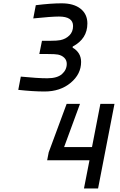

<svg xmlns="http://www.w3.org/2000/svg" viewBox="-20 -1030 707 1134"><path d="M408.9 -748.7Q459 -719.4 459 -664.1Q459 -592.4 397.5 -541Q335.9 -489.6 243.5 -489.6Q175.8 -489.6 87.9 -499.3L102.9 -577.5Q203.1 -567.7 259.1 -567.7Q318.4 -567.7 346.4 -592.8Q374.3 -617.8 374.3 -653Q374.3 -674.5 359.7 -688.8Q345.1 -703.1 322.3 -707.7Q306 -710.9 263 -710.9H212.2L227.9 -789.1H278.6Q316.4 -789.1 336.6 -793Q368.5 -799.5 390 -821Q411.5 -842.4 411.5 -876.3Q411.5 -932.3 328.1 -932.3Q283.9 -932.3 176.4 -921.2L191.4 -999.3Q279.9 -1010.4 343.8 -1010.4Q415.4 -1010.4 455.7 -978.5Q496.1 -946.6 496.1 -891.3Q496.1 -800.8 409.5 -755.2ZM559.2 83.3H475.9L508.5 -83.3H258.5L267.6 -130.2L373.7 -416.7H452.5L358.7 -161.5H523.4L572.9 -416.7H656.2Z"/></svg>

Font: TypoPRO Monoid
Style: Italic
Weight: 400
Width: 4
Italic angle: -11°
Monospace: yes
Version: Version 0.61